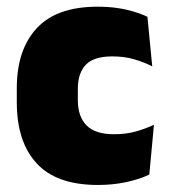

<svg xmlns="http://www.w3.org/2000/svg" viewBox="-20 -526 492 560"><path d="M265.5 13.5Q145 13.5 87 -49.5Q29 -112.5 29 -227V-269.5Q29 -380.5 87 -443.5Q145 -506.5 265 -506.5Q294.5 -506.5 321 -502.8Q347.5 -499 370 -492.2Q392.5 -485.5 410 -477L424 -332.5Q399.5 -345 371 -353.2Q342.5 -361.5 307.5 -361.5Q253.5 -361.5 230.2 -337Q207 -312.5 207 -266.5V-234Q207 -186 232.5 -160.2Q258 -134.5 312.5 -134.5Q346.5 -134.5 374.2 -142Q402 -149.5 429 -162L415.5 -17Q388 -3.5 349 5Q310 13.5 265.5 13.5Z"/></svg>

Font: Anek Odia ExtraBold
Style: Regular
Weight: 800
Designer: Yesha Goshar & Mahesh Sahu (Odia), Yesha Goshar (Latin)
Foundry: Ek Type
Version: Version 1.003